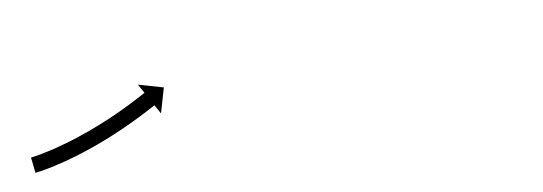

<svg xmlns="http://www.w3.org/2000/svg" viewBox="-26 -167 682 241"><g transform="rotate(-10 315.0 -46.5)"><path d="M5.4 -23C4.9 -23 4.5 -22.9 4.1 -22.9L6.3 -3C6.8 -3 7.2 -3.1 7.7 -3.1C7.7 -3.1 7.7 -3.1 7.8 -3.1C7.8 -3.1 7.8 -3.2 7.8 -3.2C9.5 -3.4 11.2 -3.6 12.9 -3.9C12.9 -3.9 13 -3.9 13 -3.9C13 -3.9 13.1 -3.9 13.1 -3.9C15.8 -4.3 18.5 -4.8 21.2 -5.3C21.2 -5.3 21.3 -5.3 21.3 -5.3C21.3 -5.3 21.3 -5.3 21.3 -5.3C24.9 -6 28.4 -6.8 32 -7.5C32 -7.5 32 -7.5 32 -7.5C32.1 -7.5 32.1 -7.6 32.1 -7.6C36.3 -8.5 40.5 -9.5 44.7 -10.6C44.7 -10.6 44.7 -10.6 44.7 -10.6C44.8 -10.6 44.8 -10.6 44.8 -10.6C49.5 -11.9 54.1 -13.2 58.8 -14.5C58.8 -14.5 58.8 -14.5 58.8 -14.5C58.9 -14.5 58.9 -14.5 58.9 -14.5C63.8 -16 68.8 -17.6 73.7 -19.2C73.7 -19.2 73.7 -19.2 73.8 -19.2C73.8 -19.2 73.8 -19.2 73.8 -19.2C78.9 -20.9 84 -22.7 89 -24.5C89 -24.5 89 -24.5 89.1 -24.5C89.1 -24.5 89.1 -24.5 89.1 -24.5C94.1 -26.4 99.1 -28.3 104.1 -30.3C104.1 -30.3 104.2 -30.3 104.2 -30.3C104.2 -30.3 104.2 -30.3 104.2 -30.3C109.1 -32.3 113.9 -34.3 118.6 -36.4C118.6 -36.4 118.7 -36.4 118.7 -36.4C118.7 -36.4 118.7 -36.4 118.7 -36.4C123.2 -38.3 127.6 -40.3 132 -42.4C132 -42.4 132.1 -42.4 132.1 -42.4C132.1 -42.4 132.1 -42.4 132.1 -42.4C136.1 -44.3 140 -46.2 143.9 -48.1C143.9 -48.1 143.9 -48.1 144 -48.1C144 -48.1 144 -48.1 144 -48.1C147.3 -49.7 150.6 -51.4 153.9 -53.1C153.9 -53.1 153.9 -53.1 153.9 -53.1C153.9 -53.1 153.9 -53.1 153.9 -53.1C156.5 -54.4 159 -55.7 161.5 -57.1L161.5 -57.1L161.5 -57.1C163.1 -58 164.8 -58.8 166.4 -59.7L166.4 -59.7L166.4 -59.7C167 -60 167.5 -60.3 168.1 -60.6L174.4 -49.1L183.6 -80.6L152.1 -89.7L158.5 -78.2C157.9 -77.9 157.4 -77.6 156.8 -77.3L156.8 -77.3L156.8 -77.3C155.2 -76.4 153.7 -75.6 152.1 -74.7L152.1 -74.7L152.1 -74.7C149.7 -73.4 147.2 -72.1 144.7 -70.9C144.7 -70.9 144.7 -70.9 144.7 -70.9C144.8 -70.9 144.8 -70.9 144.8 -70.9C141.6 -69.2 138.3 -67.6 135.1 -66C135.1 -66 135.1 -66 135.1 -66C135.1 -66 135.2 -66 135.2 -66C131.3 -64.2 127.5 -62.3 123.6 -60.5C123.6 -60.5 123.6 -60.5 123.7 -60.5C123.7 -60.5 123.7 -60.5 123.7 -60.5C119.4 -58.6 115 -56.6 110.7 -54.7C110.7 -54.7 110.7 -54.7 110.7 -54.7C110.7 -54.7 110.8 -54.7 110.8 -54.7C106.1 -52.7 101.4 -50.8 96.7 -48.9C96.7 -48.9 96.7 -48.9 96.7 -48.9C96.8 -48.9 96.8 -48.9 96.8 -48.9C91.9 -47 87 -45.1 82.1 -43.3C82.1 -43.3 82.2 -43.3 82.2 -43.3C82.2 -43.3 82.2 -43.3 82.2 -43.3C77.3 -41.5 72.4 -39.8 67.4 -38.2C67.4 -38.2 67.5 -38.2 67.5 -38.2C67.5 -38.2 67.5 -38.2 67.5 -38.2C62.8 -36.6 57.9 -35.1 53.1 -33.7C53.1 -33.7 53.1 -33.7 53.2 -33.7C53.2 -33.7 53.2 -33.7 53.2 -33.7C48.7 -32.4 44.2 -31.2 39.7 -30C39.7 -30 39.7 -30 39.7 -30C39.8 -30 39.8 -30 39.8 -30C35.7 -29 31.7 -28 27.6 -27C27.6 -27 27.7 -27.1 27.7 -27.1C27.7 -27.1 27.7 -27.1 27.7 -27.1C24.3 -26.3 20.9 -25.6 17.5 -25C17.5 -25 17.5 -25 17.6 -25C17.6 -25 17.6 -25 17.6 -25C15 -24.5 12.5 -24.1 9.9 -23.6C9.9 -23.6 9.9 -23.6 9.9 -23.6C10 -23.7 10 -23.7 10 -23.7C8.4 -23.4 6.8 -23.2 5.3 -23C5.3 -23 5.3 -23 5.3 -23C5.4 -23 5.4 -23 5.4 -23Z"/></g></svg>

Font: FRB American Cursive Just Arrows
Style: Bold Italic
Weight: 700
Italic angle: -25°
Version: Version 2.0;Modular Font Editor K font №1